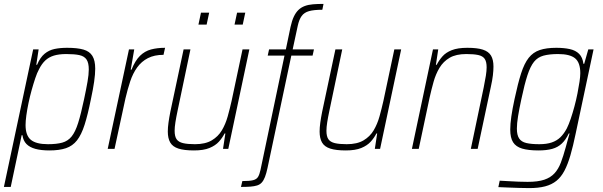

<svg xmlns="http://www.w3.org/2000/svg" viewBox="-33 -763 3089 984"><path d="M-13 195 137 -510H165L153 -431H157Q173 -469 195.5 -487.5Q218 -506 246.5 -512Q275 -518 311 -518Q363 -518 394.5 -509Q426 -500 440.5 -476.5Q455 -453 455 -411Q455 -383 449.5 -344.5Q444 -306 433 -255Q417 -175 400.5 -123.5Q384 -72 361.5 -43.5Q339 -15 305 -3.5Q271 8 220 8Q178 8 148.5 0Q119 -8 102.5 -25Q86 -42 82 -70H78L22 195ZM213 -24Q257 -24 286 -32Q315 -40 334 -63.5Q353 -87 367.5 -133Q382 -179 398 -255Q409 -307 415.5 -344Q422 -381 422 -407Q422 -441 410.5 -458Q399 -475 374 -480.5Q349 -486 307 -486Q269 -486 243 -478Q217 -470 199 -453Q181 -436 167 -408Q157 -390 147.5 -361.5Q138 -333 129 -300.5Q120 -268 113 -234.5Q106 -201 102 -171.5Q98 -142 98 -122Q98 -69 125 -46.5Q152 -24 213 -24Z M519 0 628 -510H655L637 -406H641Q660 -453 684.5 -477Q709 -501 741 -509.5Q773 -518 813 -518L805 -482Q758 -482 725 -465Q692 -448 670 -417.5Q648 -387 634.5 -346.5Q621 -306 610 -259L554 0Z M961 8Q911 8 881.5 -1.5Q852 -11 839.5 -32.5Q827 -54 827 -89Q827 -109 830.5 -134.5Q834 -160 840 -190L908 -510H943L877 -195Q870 -162 866 -136.5Q862 -111 862 -93Q862 -64 872 -49.5Q882 -35 905 -29.5Q928 -24 966 -24Q1019 -24 1052 -43.5Q1085 -63 1104 -95Q1123 -127 1134 -166.5Q1145 -206 1154 -246L1210 -510H1245L1137 0H1110L1122 -79H1118Q1107 -57 1089 -37Q1071 -17 1040.5 -4.5Q1010 8 961 8ZM1169 -637 1182 -698H1224L1211 -637ZM984 -637 997 -698H1039L1026 -637Z M1202 195 1209 165Q1246 165 1264 160.5Q1282 156 1289.5 143.5Q1297 131 1302 108L1425 -478H1339L1346 -510H1432L1456 -625Q1463 -657 1473 -678Q1483 -699 1496.5 -712Q1510 -725 1528.5 -732Q1547 -739 1571 -741Q1595 -743 1625 -743L1619 -713Q1576 -713 1551 -706Q1526 -699 1513 -681Q1500 -663 1493 -631L1467 -510H1576L1569 -478H1460L1338 98Q1332 126 1325 144Q1318 162 1308.5 172.5Q1299 183 1284.5 187.5Q1270 192 1250 193.5Q1230 195 1202 195Z M1739 8Q1689 8 1659.5 -1.5Q1630 -11 1617.5 -32.5Q1605 -54 1605 -89Q1605 -109 1608.5 -134.5Q1612 -160 1618 -190L1686 -510H1721L1655 -195Q1648 -162 1644 -136.5Q1640 -111 1640 -93Q1640 -64 1650 -49.5Q1660 -35 1683 -29.5Q1706 -24 1744 -24Q1797 -24 1830 -43.5Q1863 -63 1882 -95Q1901 -127 1912 -166.5Q1923 -206 1932 -246L1988 -510H2023L1915 0H1888L1900 -79H1896Q1885 -57 1867 -37Q1849 -17 1818.5 -4.5Q1788 8 1739 8Z M2078 0 2186 -510H2213L2201 -431H2205Q2217 -454 2234.5 -474Q2252 -494 2282.5 -506Q2313 -518 2362 -518Q2413 -518 2442 -508.5Q2471 -499 2483.5 -478Q2496 -457 2496 -422Q2496 -402 2493 -376.5Q2490 -351 2483 -320L2415 0H2380L2446 -315Q2453 -349 2457 -374.5Q2461 -400 2461 -418Q2461 -447 2451 -461.5Q2441 -476 2418 -481Q2395 -486 2357 -486Q2304 -486 2271.5 -467Q2239 -448 2219.5 -415.5Q2200 -383 2189 -343.5Q2178 -304 2169 -264L2113 0Z M2679 201Q2654 201 2625 200Q2596 199 2569 198Q2542 197 2521 196L2528 163Q2549 164 2573.5 165.5Q2598 167 2623.5 168Q2649 169 2671 169Q2724 169 2756.5 158Q2789 147 2809 125Q2829 103 2841.5 70Q2854 37 2866 -7Q2870 -22 2876 -43.5Q2882 -65 2886 -79H2882Q2867 -47 2846.5 -27.5Q2826 -8 2797 0Q2768 8 2727 8Q2675 8 2643 -1.5Q2611 -11 2596.5 -34Q2582 -57 2582 -99Q2582 -127 2587.5 -165.5Q2593 -204 2604 -255Q2621 -335 2637.5 -386.5Q2654 -438 2676.5 -466.5Q2699 -495 2733 -506.5Q2767 -518 2818 -518Q2857 -518 2887 -511.5Q2917 -505 2935 -487Q2953 -469 2957 -436H2961L2982 -510H3009L2917 -77Q2904 -14 2890.5 32.5Q2877 79 2860 111.5Q2843 144 2819 163.5Q2795 183 2761 192Q2727 201 2679 201ZM2731 -24Q2769 -24 2795 -33Q2821 -42 2839 -59.5Q2857 -77 2872 -105Q2882 -125 2892 -154.5Q2902 -184 2911 -217.5Q2920 -251 2926.5 -284Q2933 -317 2937 -344Q2941 -371 2941 -388Q2941 -442 2914.5 -464Q2888 -486 2827 -486Q2783 -486 2753 -478Q2723 -470 2704 -446.5Q2685 -423 2670 -377Q2655 -331 2639 -255Q2628 -204 2622 -167Q2616 -130 2616 -104Q2616 -71 2627.5 -53.5Q2639 -36 2664.5 -30Q2690 -24 2731 -24Z"/></svg>

Font: Saira SemiCondensed Thin
Style: Italic
Weight: 250
Width: 4
Italic angle: -12°
Designer: Hector Gatti with collaboration of the Omnibus-Type team
Foundry: Omnibus-Type
Version: Version 1.101